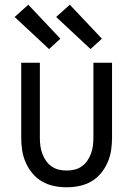

<svg xmlns="http://www.w3.org/2000/svg" viewBox="-20 -786 565 814"><path d="M262 8Q235 8 208.5 2.5Q182 -3 158.5 -16.5Q135 -30 117.5 -51Q100 -72 89 -97Q78 -122 74 -148.5Q70 -175 70 -202V-520H149V-202Q149 -185 151 -168.5Q153 -152 159 -135.5Q165 -119 174.5 -105Q184 -91 198 -81Q212 -71 228.5 -67Q245 -63 262 -63Q280 -63 296.5 -67Q313 -71 327 -81Q341 -91 350.5 -105Q360 -119 366 -135.5Q372 -152 374 -168.5Q376 -185 376 -202V-520H455V-202Q455 -175 451 -148.5Q447 -122 436 -97Q425 -72 407.5 -51Q390 -30 366.5 -16.5Q343 -3 316.5 2.5Q290 8 262 8ZM364 -578 218 -714 276 -766 412 -622ZM188 -578 42 -714 100 -766 236 -622Z"/></svg>

Font: Iosevka Pride
Style: Regular
Weight: 400
Monospace: yes
Designer: Belleve Invis
Foundry: Belleve Invis
Version: Version 30.3.1; ttfautohint (v1.8.4)